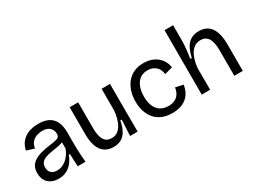

<svg xmlns="http://www.w3.org/2000/svg" viewBox="-54 -1243 2369 1801"><g transform="rotate(-30 1131.0 -342.5)"><path d="M196 13Q153 13 119 -3Q85 -19 65 -51.5Q45 -84 45 -134Q45 -172 59 -200Q73 -228 101.5 -248Q130 -268 175 -281Q220 -294 281 -302Q321 -307 345 -312.5Q369 -318 379.5 -329Q390 -340 390 -363Q390 -401 363.5 -427.5Q337 -454 282 -454Q253 -454 223 -444Q193 -434 171 -410Q149 -386 143 -344L59 -370Q67 -408 85.5 -437.5Q104 -467 133 -488Q162 -509 200.5 -519.5Q239 -530 284 -530Q349 -530 392.5 -508Q436 -486 458.5 -440.5Q481 -395 481 -324V-212Q481 -179 482 -142.5Q483 -106 485.5 -69.5Q488 -33 491 0H407Q405 -34 403 -67Q401 -100 401 -135H388Q374 -95 348.5 -61.5Q323 -28 285 -7.5Q247 13 196 13ZM222 -61Q245 -61 268.5 -69Q292 -77 315 -94Q338 -111 357.5 -137Q377 -163 391 -200V-290L418 -287Q402 -271 375.5 -262.5Q349 -254 317.5 -249.5Q286 -245 253.5 -239Q221 -233 194.5 -223Q168 -213 152 -194Q136 -175 136 -141Q136 -102 159.5 -81.5Q183 -61 222 -61Z M793 13Q706 13 662 -47.5Q618 -108 618 -230V-517H710V-237Q710 -151 736 -109.5Q762 -68 818 -68Q850 -68 875 -83.5Q900 -99 918.5 -127.5Q937 -156 948.5 -196Q960 -236 964 -285V-517H1055V-222L1056 0H974L983 -173H968Q956 -108 932.5 -67Q909 -26 874 -6.5Q839 13 793 13Z M1428 13Q1361 13 1314 -8.5Q1267 -30 1237 -67.5Q1207 -105 1193 -152.5Q1179 -200 1179 -253Q1179 -311 1194.5 -361Q1210 -411 1240.5 -449Q1271 -487 1316.5 -508.5Q1362 -530 1423 -530Q1483 -530 1528 -508.5Q1573 -487 1601 -449.5Q1629 -412 1636 -361L1549 -338Q1547 -368 1532.5 -394Q1518 -420 1490 -436Q1462 -452 1421 -452Q1384 -452 1356.5 -438Q1329 -424 1310 -397.5Q1291 -371 1281 -335Q1271 -299 1271 -255Q1271 -197 1288.5 -153.5Q1306 -110 1341 -86.5Q1376 -63 1429 -63Q1471 -63 1500 -78Q1529 -93 1545.5 -120.5Q1562 -148 1567 -184L1650 -166Q1644 -123 1626 -89.5Q1608 -56 1579.5 -33Q1551 -10 1513 1.5Q1475 13 1428 13Z M1750 0V-303V-698H1843V-539Q1843 -518 1842 -494.5Q1841 -471 1838 -446Q1835 -421 1832 -395.5Q1829 -370 1825 -344H1841Q1855 -407 1878 -448Q1901 -489 1937 -509.5Q1973 -530 2021 -530Q2109 -530 2152 -468.5Q2195 -407 2195 -285V0H2103V-276Q2103 -366 2075.5 -407.5Q2048 -449 1994 -449Q1948 -449 1916 -421Q1884 -393 1865.5 -344.5Q1847 -296 1841 -233V0Z"/></g></svg>

Font: Bricolage Grotesque 24pt
Style: Regular
Weight: 400
Designer: Mathieu Triay
Foundry: Atelier Triay
Version: Version 1.001;gftools[0.9.33.dev8+g029e19f]